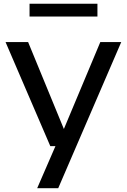

<svg xmlns="http://www.w3.org/2000/svg" viewBox="-20 -764 663 1004"><path d="M504.5 -544H614L284.5 220H174.5L270 0H243L9 -544H127L314 -89.5ZM134.5 -677.5V-744.5H489.5V-677.5Z"/></svg>

Font: Encode Sans Expanded Medium
Style: Regular
Weight: 500
Width: 7
Designer: Multiple Designers
Foundry: Impallari Type
Version: Version 2.000